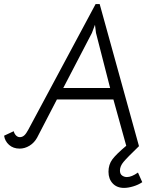

<svg xmlns="http://www.w3.org/2000/svg" viewBox="-37 -713 783 938"><path d="M658 177Q639 190 614 197.5Q589 205 569 205Q534 205 513.5 183Q493 161 493 126Q493 91 512 65.5Q531 40 580 -1V0L517 -227H241L144 -40Q130 -15 107 -1Q84 13 59 13Q28 13 7.5 -5Q-13 -23 -17 -50L30 -72Q33 -60 41 -51.5Q49 -43 60 -43Q72 -43 81.5 -51.5Q91 -60 101 -79L430 -693H450L642 1Q584 57 566.5 78Q549 99 549 120Q549 137 559.5 144.5Q570 152 583 152Q606 152 637 130ZM272 -283H501L432 -552L427 -592L412 -552Z"/></svg>

Font: Bellota
Style: Italic
Weight: 400
Italic angle: -7.5°
Designer: Kemie Guaida
Foundry: Kemie Guaida
Version: Version 4.001